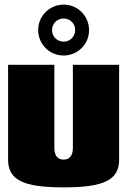

<svg xmlns="http://www.w3.org/2000/svg" viewBox="-20 -800 550 830"><path d="M255 -780C196 -780 145 -733 145 -670C145 -611 192 -560 255 -560C314 -560 365 -607 365 -670C365 -729 318 -780 255 -780ZM255 -720C280 -720 305 -701 305 -670C305 -645 286 -620 255 -620C230 -620 205 -639 205 -670C205 -695 224 -720 255 -720ZM15 -520V-110C15 -22 80 10 255 10C430 10 495 -22 495 -110V-520H295V-160C295 -128 281 -110 255 -110C229 -110 215 -128 215 -160V-520Z"/></svg>

Font: MikodacsPCS
Style: Regular
Weight: 900
Designer: gluk (gluksza@wp.pl)
Foundry: gluk (gluksza@wp.pl)
Version: Version 0.27